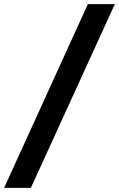

<svg xmlns="http://www.w3.org/2000/svg" viewBox="-61 -799 578 933"><path d="M-41 114 366 -779H497L89 114Z"/></svg>

Font: DM Sans 24pt
Style: Bold Italic
Weight: 700
Italic angle: -10°
Designer: Colophon Foundry, Jonny Pinhorn
Foundry: Colophon Foundry
Version: Version 4.004;gftools[0.9.30]